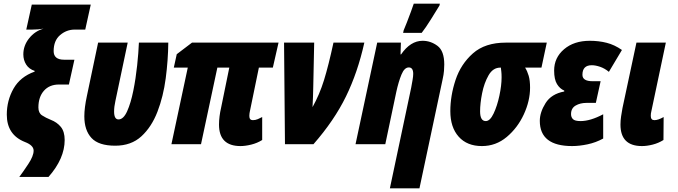

<svg xmlns="http://www.w3.org/2000/svg" viewBox="-20 -785 3689 1045"><path d="M85 178H244Q332 78 332 -23Q332 -69 311 -94.5Q290 -120 256 -133Q229 -144 209 -157Q189 -170 189 -200Q189 -257 219 -291Q249 -325 301 -325H355L385 -460H329Q272 -460 272 -507Q272 -564 307 -594Q342 -624 387 -624H444L474 -760H153L123 -624H156Q188 -624 217 -629Q170 -616 138.5 -576.5Q107 -537 107 -489Q107 -458 122.5 -433.5Q138 -409 169 -399L168 -395Q90 -367 53.5 -302.5Q17 -238 17 -161Q17 -51 116 -12Q163 6 163 35Q163 64 133.5 108.5Q104 153 85 178Z M607 8Q694 8 749.5 -43Q805 -94 837 -177Q869 -260 882 -359Q895 -458 896 -553H736Q734 -500 726.5 -429Q719 -358 705.5 -291Q692 -224 672 -179.5Q652 -135 625 -135Q601 -135 601 -178Q601 -204 608 -235L675 -553H514L453 -263Q439 -198 439 -152Q439 -76 478 -34Q517 8 607 8Z M1289 10Q1315 10 1347.5 2Q1380 -6 1407 -23V-148Q1396 -142 1383 -136.5Q1370 -131 1356 -131Q1337 -131 1337 -154Q1337 -162 1338 -168Q1339 -174 1340 -179L1389 -417H1465L1496 -553H1025L942 -490L926 -417H1002L913 0H1074L1163 -417H1228L1183 -197Q1178 -176 1175 -152Q1172 -128 1172 -107Q1172 10 1289 10Z M1531 0H1686Q1799 -129 1863 -260Q1927 -391 1963 -553H1795Q1768 -428 1743.5 -349Q1719 -270 1681 -202Q1683 -229 1683.5 -257.5Q1684 -286 1685 -313L1690 -553H1526Z M2102 240H2263L2389 -353Q2395 -380 2396.5 -399.5Q2398 -419 2398 -434Q2398 -508 2361 -535.5Q2324 -563 2280 -563Q2214 -563 2163 -489H2160L2162 -553H2033L1915 0H2077L2137 -285Q2149 -340 2165 -379Q2181 -418 2205 -418Q2229 -418 2229 -383Q2229 -370 2225.5 -350Q2222 -330 2218 -308ZM2174 -606H2275Q2297 -634 2325 -679Q2353 -724 2372 -755L2374 -765H2232Q2228 -752 2217 -722.5Q2206 -693 2194.5 -663Q2183 -633 2177 -620Z M2603 10Q2679 10 2738 -39.5Q2797 -89 2831 -162.5Q2865 -236 2865 -308Q2865 -347 2857.5 -372.5Q2850 -398 2838 -417H2927L2956 -553H2733Q2620 -553 2554 -494.5Q2488 -436 2459.5 -350Q2431 -264 2431 -180Q2431 -92 2476.5 -41Q2522 10 2603 10ZM2624 -126Q2593 -126 2593 -179Q2593 -222 2604 -277.5Q2615 -333 2639 -375Q2663 -417 2703 -417H2706Q2707 -408 2708.5 -396Q2710 -384 2710 -364Q2710 -320 2698 -264Q2686 -208 2666.5 -167Q2647 -126 2624 -126Z M3094 10Q3133 10 3178 0.5Q3223 -9 3263 -31V-163Q3193 -126 3140 -126Q3109 -126 3098.5 -136.5Q3088 -147 3088 -164Q3088 -196 3113 -210.5Q3138 -225 3172 -225H3223L3249 -343H3205Q3150 -343 3150 -378Q3150 -430 3201 -430Q3221 -430 3246 -421.5Q3271 -413 3294 -394L3365 -513Q3325 -541 3282 -552Q3239 -563 3190 -563Q3104 -563 3050 -517Q2996 -471 2996 -401Q2996 -353 3011.5 -327.5Q3027 -302 3051 -292V-287Q2981 -274 2949.5 -224Q2918 -174 2918 -127Q2918 10 3094 10Z M3474 10Q3501 10 3532.5 2Q3564 -6 3591 -23L3592 -148Q3562 -131 3542 -131Q3522 -131 3522 -154Q3522 -168 3525 -179L3604 -553H3444L3368 -197Q3364 -176 3360.5 -152Q3357 -128 3357 -107Q3357 10 3474 10Z"/></svg>

Font: Noto Sans Display Condensed Black
Style: Italic
Weight: 900
Width: 3
Italic angle: -192°
Designer: Monotype Design Team
Foundry: Monotype Imaging Inc.
Version: Version 1.900